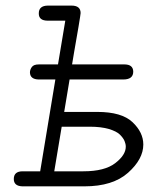

<svg xmlns="http://www.w3.org/2000/svg" viewBox="-20 -659 565 679"><path d="M28.8 -25.9Q28.8 -52.7 59.1 -53.2H122.1L175.8 -377.9H116.2Q86.4 -378.9 85.9 -402.8Q85.9 -412.6 92.5 -421.9Q99.1 -431.2 117.2 -431.2H185.1L210.9 -585.9H148.9Q116.7 -585.9 117.2 -611.8Q117.2 -638.7 148.9 -639.2H232.9Q265.1 -639.2 265.1 -612.8Q265.1 -608.9 257.6 -564Q250 -519 242.2 -475.1L234.9 -431.2H419.9Q450.7 -431.2 451.2 -405.8Q451.2 -377.9 416 -377.9H226.1L207 -263.2H324.2Q410.2 -263.2 448.5 -227.1Q486.8 -190.9 486.8 -147.9Q486.8 -96.2 432.9 -48.1Q378.9 0 278.8 0H59.1Q28.8 -1 28.8 -25.9ZM171.9 -53.2H274.9Q350.1 -53.2 387.5 -82Q424.8 -110.8 424.8 -140.1Q424.8 -149.9 420.4 -160.4Q416 -170.9 404.1 -182.9Q392.1 -194.8 364.5 -202.9Q336.9 -210.9 297.9 -210.9H198.2Z"/></svg>

Font: CMU Typewriter Text
Style: LightOblique
Weight: 200
Italic angle: -9.46001°
Version: Version 0.7.0